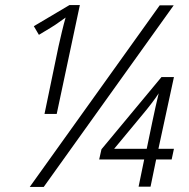

<svg xmlns="http://www.w3.org/2000/svg" viewBox="-20 -735 745 755"><path d="M97 0 608 -714H663L152 0ZM210 -552Q216 -579 223.5 -610.5Q231 -642 238 -666Q226 -658 212.5 -648Q199 -638 181 -627L133 -598L113 -632L253 -715H294L203 -287H155ZM525 -1 547 -108H370L379 -148L615 -432H664L603 -150H664L655 -108H594L572 -1ZM429 -150H557L579 -256Q585 -284 591.5 -314Q598 -344 604 -368Q596 -355 577 -330Q558 -305 541 -285Z"/></svg>

Font: Noto Sans Display Light
Style: Italic
Weight: 300
Italic angle: -12°
Designer: Monotype Design Team
Foundry: Monotype Imaging Inc.
Version: Version 2.003